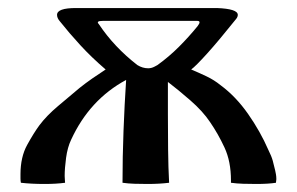

<svg xmlns="http://www.w3.org/2000/svg" viewBox="-20 -458 739 478"><path d="M32 -3Q31 -8 31 -13.5Q31 -19 31 -24Q31 -67 47.5 -97Q64 -127 78 -146Q96 -170 124.5 -194Q153 -218 178 -239Q193 -251 209.5 -262.5Q226 -274 243 -285Q208 -315 180 -345.5Q152 -376 129 -405Q122 -413 122 -421Q122 -438 169 -438H520Q572 -436 572 -421Q572 -416 568 -411Q524 -356 495.5 -324.5Q467 -293 456 -285Q475 -277 494 -268Q513 -259 529 -246Q567 -218 597.5 -174.5Q628 -131 648 -85Q656 -69 659 -58Q662 -47 665 -34Q666 -30 667 -24Q668 -18 668 -12Q668 -10 667.5 -7.5Q667 -5 667 -3Q648 0 618 0Q602 0 585.5 -0.5Q569 -1 555 -3V-9Q555 -56 539 -90.5Q523 -125 503 -154Q485 -181 454 -208Q423 -235 398 -254V-174Q398 -130 398.5 -85.5Q399 -41 401 -3Q377 0 347 0Q331 0 315 -0.5Q299 -1 285 -3Q285 -67 287.5 -132.5Q290 -198 294 -259Q203 -210 157 -110Q148 -91 144.5 -65Q141 -39 141 -20Q141 -15 141.5 -10.5Q142 -6 142 -3Q120 0 91 0Q58 0 32 -3ZM226 -398Q264 -341 322 -296Q335 -288 349 -288Q357 -288 364.5 -292Q372 -296 372 -296Q401 -317 425.5 -341.5Q450 -366 472 -393Q482 -406 471 -406H236Q218 -406 226 -398Z"/></svg>

Font: Ponomar
Style: Regular
Weight: 400
Version: Version 1.301; ttfautohint (v1.8.4.7-5d5b)